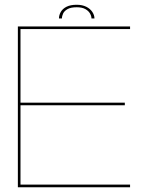

<svg xmlns="http://www.w3.org/2000/svg" viewBox="-20 -786 642 806"><path d="M55 0H526V-11H66V-344H504V-355H66V-664H526V-675H55ZM302 -766Q276 -766 259.5 -757.8Q243 -749.5 235.2 -736Q227.5 -722.5 227.5 -708.5H240Q240 -719 245.2 -729.8Q250.5 -740.5 264 -748Q277.5 -755.5 302 -755.5Q324.5 -755.5 338 -748Q351.5 -740.5 357.8 -729.5Q364 -718.5 364 -708.5H376.5Q376.5 -722.5 367.5 -736Q358.5 -749.5 341.8 -757.8Q325 -766 302 -766Z"/></svg>

Font: Anybody SemiExpanded Thin
Style: Regular
Weight: 250
Width: 6
Version: Version 1.113;gftools[0.9.25]